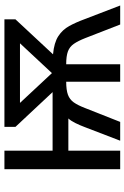

<svg xmlns="http://www.w3.org/2000/svg" viewBox="136 -712 576 889"><g transform="rotate(-90 424.5 -268.0)"><path d="M779 -536V-485L617 -311Q671 -306 701 -286.5Q731 -267 748 -236Q765 -205 780 -164L843 0H755L692 -162Q679 -195 665.5 -214.5Q652 -234 630.5 -242Q609 -250 571 -250V0H490V-250Q452 -250 430 -242Q408 -234 394.5 -215Q381 -196 368 -162L304 0H217L280 -164Q289 -188 299 -208Q309 -228 320 -240H171V0H85V-536H171V-313H442L281 -485V-536ZM668 -464H392L530 -316Z"/></g></svg>

Font: RS Noto Sans
Style: Regular
Weight: 400
Designer: Monotype Design Team
Foundry: Monotype Imaging Inc.
Version: Version 3.10